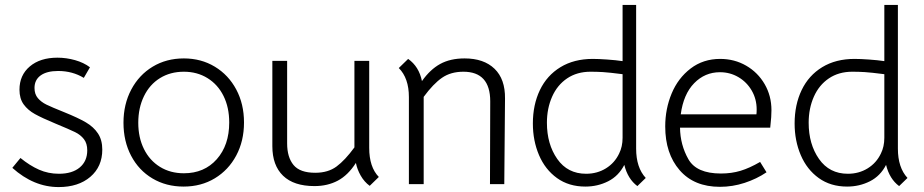

<svg xmlns="http://www.w3.org/2000/svg" viewBox="-20 -747 3747 779"><path d="M30 -66 63 -106Q101 -75 138.5 -58.5Q176 -42 219 -42Q273 -42 303.5 -67.5Q334 -93 334 -137Q334 -165 320.5 -182.5Q307 -200 284.5 -211Q262 -222 204 -246Q151 -268 122 -284Q93 -300 76 -323.5Q59 -347 59 -383Q59 -442 101 -477.5Q143 -513 213 -513Q249 -513 284.5 -503Q320 -493 345 -474L320 -431Q274 -459 216 -459Q170 -459 145 -441Q120 -423 120 -390Q120 -365 133.5 -349Q147 -333 168.5 -322.5Q190 -312 240 -292Q297 -269 328.5 -250.5Q360 -232 377.5 -205.5Q395 -179 395 -140Q395 -71 346.5 -29.5Q298 12 218 12Q117 12 30 -66Z M481 -249Q481 -324 512.5 -383.5Q544 -443 599.5 -476.5Q655 -510 726 -510Q796 -510 851.5 -476.5Q907 -443 938.5 -384Q970 -325 970 -250Q970 -175 938.5 -116Q907 -57 851.5 -23.5Q796 10 725 10Q654 10 598.5 -23Q543 -56 512 -115Q481 -174 481 -249ZM910 -250Q910 -311 887 -357.5Q864 -404 822 -430Q780 -456 726 -456Q671 -456 629 -430Q587 -404 564 -356.5Q541 -309 541 -249Q541 -189 564 -142.5Q587 -96 629 -70Q671 -44 726 -44Q809 -44 859.5 -101Q910 -158 910 -250Z M1085 -154V-500H1145V-165Q1145 -109 1171 -77.5Q1197 -46 1259 -46Q1311 -46 1345.5 -71.5Q1380 -97 1418 -149V-500H1478V-147Q1478 -69 1517 -29L1480 7Q1458 -9 1443.5 -34.5Q1429 -60 1424 -86Q1392 -36 1350.5 -14Q1309 8 1256 8Q1172 8 1128.5 -34Q1085 -76 1085 -154Z M1598 -471 1636 -508Q1680 -477 1692 -418Q1725 -465 1766 -487.5Q1807 -510 1865 -510Q1943 -510 1986.5 -468Q2030 -426 2029 -347L2026 0H1968L1969 -336Q1969 -456 1860 -456Q1809 -456 1773.5 -431.5Q1738 -407 1699 -354V0H1639V-353Q1639 -430 1598 -471Z M2142 -246Q2142 -322 2170.5 -381.5Q2199 -441 2254 -474.5Q2309 -508 2385 -508Q2408 -508 2443.5 -505.5Q2479 -503 2506 -499V-727H2561V-144Q2561 -67 2600 -25L2566 8Q2527 -21 2513 -78Q2490 -33 2447.5 -11.5Q2405 10 2355 10Q2288 10 2240 -24.5Q2192 -59 2167 -117.5Q2142 -176 2142 -246ZM2492 -124Q2506 -152 2506 -188V-446Q2451 -453 2426.5 -454.5Q2402 -456 2376 -456Q2321 -456 2281 -429Q2241 -402 2220 -354.5Q2199 -307 2199 -249Q2199 -162 2241 -102Q2283 -42 2358 -42Q2403 -42 2438.5 -64Q2474 -86 2492 -124Z M2905 -43Q2948 -43 2984.5 -54Q3021 -65 3064 -90L3090 -48Q3050 -21 3001 -5Q2952 11 2901 11Q2796 11 2737.5 -56.5Q2679 -124 2679 -234Q2679 -305 2705 -367.5Q2731 -430 2782 -469Q2833 -508 2902 -508Q2960 -508 3007.5 -480.5Q3055 -453 3082.5 -405.5Q3110 -358 3110 -300Q3110 -284 3109 -271.5Q3108 -259 3107 -250L3105 -229H2739Q2740 -159 2773 -101Q2806 -43 2905 -43ZM3049 -283Q3050 -290 3050 -303Q3050 -345 3030 -379.5Q3010 -414 2976 -434Q2942 -454 2901 -454Q2840 -454 2796.5 -409.5Q2753 -365 2742 -283Z M3204 -246Q3204 -322 3232.5 -381.5Q3261 -441 3316 -474.5Q3371 -508 3447 -508Q3470 -508 3505.5 -505.5Q3541 -503 3568 -499V-727H3623V-144Q3623 -67 3662 -25L3628 8Q3589 -21 3575 -78Q3552 -33 3509.5 -11.5Q3467 10 3417 10Q3350 10 3302 -24.5Q3254 -59 3229 -117.5Q3204 -176 3204 -246ZM3554 -124Q3568 -152 3568 -188V-446Q3513 -453 3488.5 -454.5Q3464 -456 3438 -456Q3383 -456 3343 -429Q3303 -402 3282 -354.5Q3261 -307 3261 -249Q3261 -162 3303 -102Q3345 -42 3420 -42Q3465 -42 3500.5 -64Q3536 -86 3554 -124Z"/></svg>

Font: Bellota Text
Style: Regular
Weight: 400
Designer: Kemie Guaida
Foundry: Kemie Guaida
Version: Version 4.001